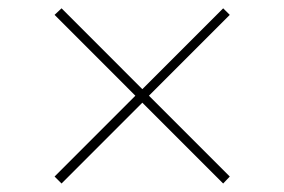

<svg xmlns="http://www.w3.org/2000/svg" viewBox="-20 -512 677 457"><path d="M511.2 -75.2 526.9 -91.8 334.5 -284.2 526.9 -476.6 511.2 -492.2 318.8 -299.8 126.5 -492.2 109.9 -476.6 302.2 -284.2 109.9 -91.8 126.5 -75.2 318.8 -267.6Z"/></svg>

Font: Raveo Thin
Style: Regular
Weight: 100
Designer: Jakub Foglar, Rasmus Andersson (Inter)
Foundry: Jakubfoglar.com
Version: Version 1.100;Glyphs 3.2.3 (3260)